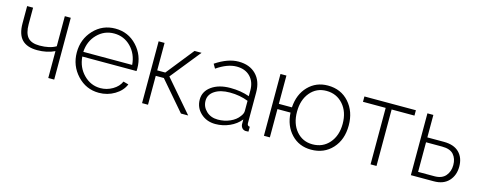

<svg xmlns="http://www.w3.org/2000/svg" viewBox="-29 -1040 3885 1560"><g transform="rotate(15 1913.5 -259.5)"><path d="M378 0V-226Q313 -195 232 -195Q145 -195 103 -239Q61 -283 61 -375V-520H111V-381Q111 -305 141.5 -270.5Q172 -236 240 -236Q326 -236 378 -267V-520H428V0Z M805 10Q697 10 622.5 -70Q548 -150 548 -262Q548 -373 621 -451Q694 -529 802 -529Q911 -529 984 -450.5Q1057 -372 1057 -262Q1057 -245 1056 -240H600Q607 -150 666.5 -90Q726 -30 807 -30Q861 -30 909 -58Q957 -86 976 -130L1020 -118Q997 -62 937 -26Q877 10 805 10ZM598 -279H1009Q1002 -370 944 -429Q886 -488 803 -488Q720 -488 661.5 -428.5Q603 -369 598 -279Z M1167 0V-520H1217V-289H1285L1469 -520H1528L1325 -267L1555 0H1494L1285 -243H1217V0Z M1612 -150Q1612 -219 1672.5 -262Q1733 -305 1830 -305Q1917 -305 1990 -279V-328Q1990 -400 1948 -443Q1906 -486 1834 -486Q1757 -486 1667 -424L1646 -460Q1749 -529 1839 -529Q1932 -529 1986 -474Q2040 -419 2040 -324V-66Q2040 -42 2062 -41V0Q2040 2 2037 1Q2018 -1 2007.5 -14Q1997 -27 1996 -44V-85Q1960 -40 1903.5 -15Q1847 10 1785 10Q1711 10 1661.5 -36Q1612 -82 1612 -150ZM1970 -107Q1990 -132 1990 -154V-240Q1919 -268 1835 -268Q1756 -268 1708 -236.5Q1660 -205 1660 -153Q1660 -102 1698 -66Q1736 -30 1795 -30Q1850 -30 1897.5 -51Q1945 -72 1970 -107Z M2590 10Q2489 10 2423.5 -59Q2358 -128 2352 -238H2242V0H2192V-520H2242V-282H2352Q2359 -393 2425 -461Q2491 -529 2590 -529Q2700 -529 2768 -452.5Q2836 -376 2836 -259Q2836 -139 2767.5 -64.5Q2699 10 2590 10ZM2590 -35Q2677 -35 2731 -97.5Q2785 -160 2785 -259Q2785 -360 2730 -422Q2675 -484 2590 -484Q2506 -484 2453.5 -421.5Q2401 -359 2401 -259Q2401 -158 2454 -96.5Q2507 -35 2590 -35Z M3089 0V-475H2898V-520H3331V-475H3139V0Z M3428 0V-520H3478V-331H3617Q3702 -331 3746 -287Q3790 -243 3790 -169Q3790 -95 3746 -47.5Q3702 0 3621 0ZM3478 -41H3615Q3678 -41 3709 -77.5Q3740 -114 3740 -168Q3740 -222 3710.5 -256Q3681 -290 3613 -290H3478Z"/></g></svg>

Font: Raleway-v4020 Light
Style: Regular
Weight: 300
Designer: Matt McInerney, Pablo Impallari, Rodrigo Fuenzalida
Foundry: Matt McInerney, Pablo Impallari, Rodrigo Fuenzalida
Version: Version 4.020;PS 004.020;hotconv 1.0.88;makeotf.lib2.5.64775